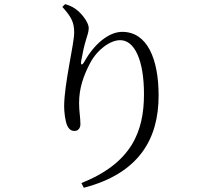

<svg xmlns="http://www.w3.org/2000/svg" viewBox="-20 -830 1040 924"><path d="M371.8 51 383.3 73.6C651 3.9 743.3 -163.4 743.3 -369.8C743.3 -548.2 687.9 -676.7 568.2 -676.7C502.6 -676.7 432.7 -616.8 386.4 -533.8C375.3 -514.1 367.5 -515.1 370.6 -536C377.7 -575.5 383.9 -605.3 393.6 -637.3C400.2 -661.1 407 -675.2 407 -695.7C407 -718.3 377.9 -763.2 341.5 -788.4C327 -798.2 313.5 -804.2 293.4 -810.1L280.1 -796.8C322.1 -749.1 337 -725.2 337 -672.5C337 -618.7 288.7 -426 288.7 -317.6C288.7 -292.2 293.7 -246.3 303.7 -225.1C313.2 -205.3 324.9 -199.8 339 -199.8C355 -199.8 367 -212.5 367 -232.3C367 -264.5 360.6 -293.6 360.6 -333.6C360.6 -404.2 380.5 -462.8 413.1 -525.4C447.9 -592 511 -636.7 558.2 -636.7C628 -636.7 672.9 -539.7 672.9 -377C672.9 -197.7 614.2 -45.9 371.8 51Z"/></svg>

Font: Source Han Serif CN VF
Style: Regular
Weight: 250
Designer: Ryoko NISHIZUKA 西塚涼子 (kana & ideographs); Frank Grießhammer (Latin, Greek & Cyrillic); Wenlong ZHANG 张文龙 (bopomofo); San
Foundry: Adobe
Version: Version 2.002;hotconv 1.1.0;makeotfexe 2.6.0